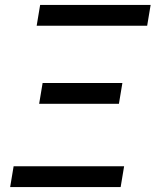

<svg xmlns="http://www.w3.org/2000/svg" viewBox="-20 -755 640 775"><path d="M574 -651H128L142 -735H588ZM138 -336 152 -420H474L460 -336ZM21 0 35 -84H481L467 0Z"/></svg>

Font: Iosevka Medium Extended
Style: Italic
Weight: 500
Width: 7
Italic angle: -9°
Monospace: yes
Designer: Belleve Invis
Foundry: Belleve Invis
Version: Version 32.5.0; ttfautohint (v1.8.4)